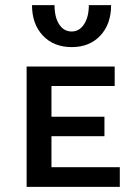

<svg xmlns="http://www.w3.org/2000/svg" viewBox="-20 -730 527 750"><path d="M105 -710H193Q193 -663 211 -635Q229 -607 260 -607Q290 -607 308.5 -635.5Q327 -664 327 -710H414Q414 -636 372 -591Q330 -546 260 -546Q190 -546 147.5 -591Q105 -636 105 -710ZM448 -77V0H84V-470H428V-394H181V-274H388V-198H181V-77Z"/></svg>

Font: Ysabeau SC Semibold
Style: Regular
Weight: 600
Designer: Christian Thalmann (Catharsis Fonts)
Version: Version 0.003